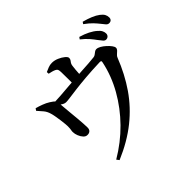

<svg xmlns="http://www.w3.org/2000/svg" viewBox="-203 -1080 1405 1405"><g transform="rotate(-45 500.0 -377.5)"><path d="M844 -617Q832 -617 822 -629Q812 -641 798 -659Q783 -680 762.5 -704Q742 -728 708 -755L719 -770Q760 -758 791.5 -742Q823 -726 844 -707Q862 -692 869 -677.5Q876 -663 876 -649Q876 -635 867 -626Q858 -617 844 -617ZM275 56Q387 -10 475 -99.5Q563 -189 623 -295Q683 -401 707 -515Q710 -527 707.5 -530.5Q705 -534 694 -534Q609 -531 544 -525.5Q479 -520 432 -514Q385 -508 356 -504Q327 -500 315 -500Q298 -500 282 -510.5Q266 -521 236 -542V-559Q272 -560 316 -563Q360 -566 403.5 -570Q447 -574 483 -576Q516 -579 554.5 -581Q593 -583 628.5 -585.5Q664 -588 688 -591Q698 -592 707 -599Q716 -606 725 -612.5Q734 -619 743 -619Q758 -619 776.5 -608.5Q795 -598 812.5 -582Q830 -566 841.5 -550.5Q853 -535 853 -524Q853 -513 844 -503.5Q835 -494 824 -485Q813 -476 809 -464Q761 -341 691.5 -240Q622 -139 524 -60.5Q426 18 290 76ZM256 -220Q238 -219 224 -234Q210 -249 201.5 -270.5Q193 -292 193 -309Q192 -318 194.5 -330Q197 -342 197 -356Q198 -369 196 -391Q194 -413 190.5 -438Q187 -463 183 -485Q179 -507 175 -519Q167 -548 150 -568.5Q133 -589 113 -611L124 -627Q150 -620 178 -609.5Q206 -599 228 -585Q254 -569 262 -558Q270 -547 272 -524Q273 -514 275 -487Q277 -460 280.5 -425.5Q284 -391 287 -357Q290 -323 291.5 -297.5Q293 -272 293 -262Q294 -241 283.5 -230.5Q273 -220 256 -220ZM444 -539Q444 -545 444 -562.5Q444 -580 444 -602.5Q444 -625 443.5 -647Q443 -669 443 -683Q442 -700 439 -708Q436 -716 424 -722Q414 -727 399.5 -731Q385 -735 370 -738L369 -756Q387 -764 404.5 -771Q422 -778 443 -778Q469 -778 495.5 -766.5Q522 -755 540 -740Q558 -725 558 -714Q558 -702 552.5 -694.5Q547 -687 541.5 -679Q536 -671 534 -656Q532 -641 530 -619.5Q528 -598 527 -577Q526 -556 526 -541ZM945 -686Q931 -686 921 -698Q911 -710 896 -729Q881 -748 861.5 -768.5Q842 -789 805 -816L815 -831Q856 -820 887 -807Q918 -794 939 -778Q959 -763 967 -748Q975 -733 975 -716Q975 -702 967 -694Q959 -686 945 -686Z"/></g></svg>

Font: Noto Serif SC ExtraLight SemiBold
Style: Regular
Weight: 600
Version: Version 2.002-H1;hotconv 1.1.0;makeotfexe 2.6.0